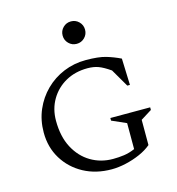

<svg xmlns="http://www.w3.org/2000/svg" viewBox="-115 -883 916 992"><g transform="rotate(-15 342.5 -386.5)"><path d="M361 10Q277 10 211.5 -25.5Q146 -61 108 -123Q70 -185 70 -264Q70 -330 94 -385.5Q118 -441 160 -482.5Q202 -524 257.5 -547Q313 -570 376 -570Q444 -570 483 -558.5Q522 -547 559 -529L564 -387H550L494 -483Q458 -508 432.5 -517.5Q407 -527 374 -527Q308 -527 257 -498.5Q206 -470 176.5 -420Q147 -370 147 -307Q147 -222 178.5 -162.5Q210 -103 263 -71.5Q316 -40 381 -40Q412 -40 440.5 -44Q469 -48 499 -61V-200L422 -234V-248H635V-234L576 -197V-62Q550 -40 513.5 -24Q477 -8 437 1Q397 10 361 10ZM354 -663Q329 -663 311.5 -680.5Q294 -698 294 -723Q294 -748 311.5 -765.5Q329 -783 354 -783Q379 -783 396.5 -765.5Q414 -748 414 -723Q414 -698 396.5 -680.5Q379 -663 354 -663Z"/></g></svg>

Font: Spectral SC
Style: Regular
Weight: 400
Designer: Jean-Baptiste Levee
Foundry: Production Type
Version: Version 2.001